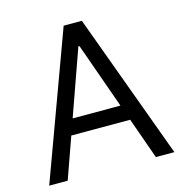

<svg xmlns="http://www.w3.org/2000/svg" viewBox="-107 -827 890 926"><g transform="rotate(-15 338.0 -363.5)"><path d="M117.9 0H25.6L292.6 -727.3H383.5L650.6 0H558.2L485.1 -206H191.1ZM218.8 -284.1H457.4L340.9 -612.2H335.2Z"/></g></svg>

Font: Inter Alia
Style: Regular
Weight: 400
Designer: Rasmus Andersson (Latin, Greek, Cyrillic etc.) and Evan from Shavian.info (Shavian, old style figures)
Foundry: Shavian.info
Version: Version 0.001;git-37ab20767